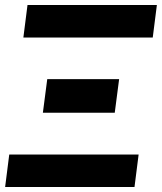

<svg xmlns="http://www.w3.org/2000/svg" viewBox="-24 -748 647 768"><path d="M603.5 -728 587 -598H69.5L86 -728ZM530.5 -130 514 0H-3.5L13 -130ZM165 -431.5H452.5L435 -297H147.5Z"/></svg>

Font: Lato Black
Style: Italic
Weight: 900
Italic angle: -7°
Designer: Lukasz Dziedzic
Foundry: tyPoland Lukasz Dziedzic
Version: Version 2.007; 2014-02-27